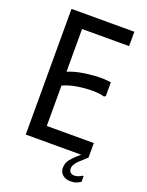

<svg xmlns="http://www.w3.org/2000/svg" viewBox="-157 -777 767 1005"><g transform="rotate(20 226.0 -275.0)"><path d="M412 -700V-620H150V-382Q183 -396 224.5 -403.5Q266 -411 309 -413Q352 -415 387 -409V-333L379 -327Q352 -335 311.5 -335Q271 -335 228 -328Q185 -321 150 -305V-80H412V0H62V-700ZM421 133Q411 139 398 144.5Q385 150 365 150Q339 150 321.5 136Q304 122 304 97Q304 70 319 51Q334 32 352 16L371 0H413L366 43Q356 53 349.5 65Q343 77 344 89Q345 103 353.5 109Q362 115 374 115Q384 115 395 111Q406 107 414 101H421Z"/></g></svg>

Font: Phudu
Style: Regular
Weight: 400
Version: Version 1.005;gftools[0.9.23]